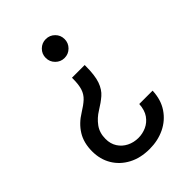

<svg xmlns="http://www.w3.org/2000/svg" viewBox="-216 -652 944 944"><g transform="rotate(-45 255.5 -180.0)"><path d="M324.2 -326.7V-321.3Q324.2 -254.9 311.3 -218.3Q298.3 -181.6 273.9 -160.6Q249.5 -139.6 215.8 -119.1Q183.6 -99.6 161.6 -69.6Q139.6 -39.6 139.6 2.9Q139.6 36.6 155.5 61.5Q171.4 86.4 198.5 100.1Q225.6 113.8 258.3 113.8Q287.1 113.8 313.7 101.8Q340.3 89.8 358.2 64.5Q376 39.1 378.4 -1.5H471.2Q468.8 59.6 439.7 102.8Q410.6 146 363.3 168.7Q315.9 191.4 258.3 191.4Q195.3 191.4 148.4 166.5Q101.6 141.6 75.7 98.4Q49.8 55.2 49.8 -0.5Q49.8 -59.6 75.7 -101.6Q101.6 -143.6 148.9 -172.4Q180.7 -191.9 199.7 -209.5Q218.8 -227.1 227.3 -252.7Q235.8 -278.3 235.8 -321.3V-326.7ZM278.8 -552.2Q306.2 -552.2 325.4 -533.2Q344.7 -514.2 344.7 -486.8Q344.7 -459.5 325.4 -440.2Q306.2 -420.9 278.8 -420.9Q252 -420.9 232.7 -440.2Q213.4 -459.5 213.4 -486.8Q213.4 -514.2 232.7 -533.2Q252 -552.2 278.8 -552.2Z"/></g></svg>

Font: Inter Variable LoSnoCo
Style: Regular
Weight: 400
Designer: Rasmus Andersson
Foundry: rsms
Version: Version 4.000;git-a52131595; featfreeze: case,dlig,ss01,ss02